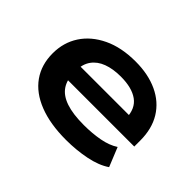

<svg xmlns="http://www.w3.org/2000/svg" viewBox="-103 -728 955 955"><g transform="rotate(45 375.0 -250.5)"><path d="M423 10Q312 10 233 -21Q154 -52 113 -110Q72 -168 72 -248Q72 -324 110.5 -383Q149 -442 221 -476.5Q293 -511 393 -511Q482 -511 548.5 -480Q615 -449 651 -390.5Q687 -332 687 -249V-207H188V-299H581L559 -277Q558 -344 515 -375Q472 -406 394 -406Q339 -406 299 -391Q259 -376 237 -345.5Q215 -315 215 -269V-254Q215 -204 237.5 -171Q260 -138 308.5 -121.5Q357 -105 434 -105Q493 -105 544 -114.5Q595 -124 630 -147L671 -46Q629 -17 562.5 -3.5Q496 10 423 10Z"/></g></svg>

Font: Nunito Sans 7pt Expanded
Style: Bold
Weight: 700
Width: 7
Designer: Vernon Adams
Foundry: Vernon Adams
Version: Version 3.101;gftools[0.9.27]